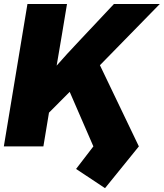

<svg xmlns="http://www.w3.org/2000/svg" viewBox="-22 -748 837 981"><path d="M165.5 -109.4 203.6 -337.9Q232.9 -373 261.5 -406Q290 -439 320.3 -471.9Q350.6 -504.9 384.3 -540.5L560.1 -727.5H794.4L428.2 -353L410.2 -355ZM-2.4 0 118.2 -727.5H320.3L294.4 -571.3L258.8 -361.8L243.7 -265.6L199.7 0ZM514.6 213.4 366.7 115.2 455.1 0 328.1 -292.5 475.1 -442.9 687.5 0Z"/></svg>

Font: Inter 28pt Black
Style: Italic
Weight: 900
Italic angle: -9.3988°
Designer: Rasmus Andersson
Foundry: rsms
Version: Version 4.001;git-66647c0bb